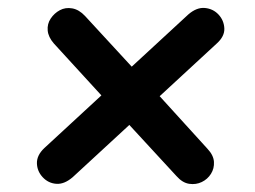

<svg xmlns="http://www.w3.org/2000/svg" viewBox="-20 -526 640 481"><path d="M162 -82Q141 -64 121 -65.5Q101 -67 87 -82Q73 -97 72.5 -117Q72 -137 91 -155L234 -287L115 -417Q101 -433 99.5 -449.5Q98 -466 107 -479.5Q116 -493 130 -500.5Q144 -508 161 -505Q178 -502 193 -486L310 -359L452 -490Q473 -508 493.5 -506Q514 -504 527.5 -489.5Q541 -475 542 -455Q543 -435 523 -417L380 -285L500 -153Q515 -137 516 -120.5Q517 -104 508.5 -90.5Q500 -77 485.5 -70Q471 -63 454 -65.5Q437 -68 422 -85L304 -213Z"/></svg>

Font: Nunito ExtraLight ExtraBold
Style: Italic
Weight: 800
Italic angle: -9°
Version: Version 3.602